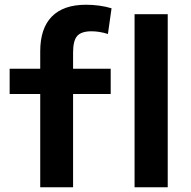

<svg xmlns="http://www.w3.org/2000/svg" viewBox="-20 -790 804 810"><path d="M149.7 0V-393.4H20.7V-500H149.7V-573.4Q149.7 -670.3 198.7 -720.2Q247.7 -770 343 -770Q370.7 -770 398.8 -766.2Q427 -762.3 450.6 -755L435.3 -646.7Q399.3 -658 366 -658Q323 -658 305.6 -638.2Q288.3 -618.4 288.3 -568V-500H447V-393.4H288.3V0ZM547.7 0V-730H687.6V0Z"/></svg>

Font: M PLUS 2 Thin
Style: Regular
Weight: 100
Designer: Coji Morishita
Foundry: UNDERFOREST DESIGN
Version: Version 1.001